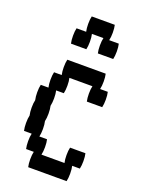

<svg xmlns="http://www.w3.org/2000/svg" viewBox="-150 -870 701 940"><g transform="rotate(20 200.0 -400.0)"><path d="M360 -160Q364 -144 364 -120Q364 -97 360 -80H320Q324 -64 324 -40Q324 -17 320 0H120Q116 -17 116 -40Q116 -64 120 -80H80Q76 -97 76 -120Q76 -144 80 -160H40Q36 -177 36 -200Q36 -224 40 -240Q36 -257 36 -280Q36 -304 40 -320Q36 -337 36 -360Q36 -384 40 -400H80Q76 -417 76 -440Q76 -464 80 -480H120Q116 -497 116 -520Q116 -544 120 -560H320Q324 -544 324 -520Q324 -497 320 -480H360Q364 -464 364 -440Q364 -417 360 -400H280Q276 -417 276 -440Q276 -464 280 -480H160Q164 -464 164 -440Q164 -417 160 -400H120Q124 -384 124 -360Q124 -337 120 -320Q124 -304 124 -280Q124 -257 120 -240Q124 -224 124 -200Q124 -177 120 -160H160Q164 -144 164 -120Q164 -97 160 -80H280Q276 -97 276 -120Q276 -144 280 -160ZM334 -680Q334 -657 330 -640H250Q246 -657 246 -680Q246 -704 250 -720H190Q194 -704 194 -680Q194 -657 190 -640H110Q106 -657 106 -680Q106 -704 110 -720H160Q156 -737 156 -760Q156 -784 160 -800H280Q284 -784 284 -760Q284 -737 280 -720H330Q334 -704 334 -680Z"/></g></svg>

Font: VT323
Style: Regular
Weight: 400
Monospace: yes
Designer: Peter Hull
Version: Version 2.000